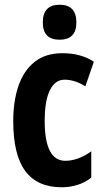

<svg xmlns="http://www.w3.org/2000/svg" viewBox="-20 -782 439 812"><path d="M241 10Q138 10 87 -58.5Q36 -127 36 -270Q36 -354 58 -418.5Q80 -483 126 -520Q172 -557 244 -557Q284 -557 316.5 -548Q349 -539 377 -521L341 -417Q296 -445 253 -445Q213 -445 191 -400.5Q169 -356 169 -271Q169 -102 256 -102Q310 -102 366 -142V-31Q340 -10 307.5 0Q275 10 241 10ZM232 -762Q303 -762 303 -687Q303 -614 232 -614Q161 -614 161 -687Q161 -762 232 -762Z"/></svg>

Font: Noto Sans Lao ExtraCondensed
Style: Bold
Weight: 700
Width: 2
Designer: Monotype Design Team
Foundry: Monotype Imaging Inc.
Version: Version 2.003; ttfautohint (v1.8.4.7-5d5b)